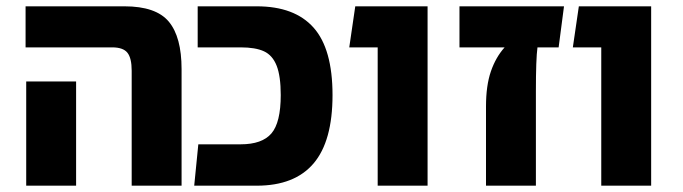

<svg xmlns="http://www.w3.org/2000/svg" viewBox="-20 -588 2164 608"><path d="M397 -364Q397 -404 383.5 -421Q370 -438 335 -438H61V-568H374Q474 -568 514.5 -519.5Q555 -471 555 -369V0H397ZM63 -330H221V0H63Z M608 -131H742Q810 -131 839.5 -165.5Q869 -200 869 -287Q869 -347 856 -380Q843 -413 816 -425.5Q789 -438 742 -438H606V-568H793Q913 -568 973 -500.5Q1033 -433 1033 -287Q1033 -141 973 -70.5Q913 0 793 0H595Z M1176 -438H1086L1105 -568H1334V0H1176Z M1749 -438H1682Q1677 -402 1677 -298V0H1519V-251Q1519 -317 1534.5 -362Q1550 -407 1578 -438H1435V-568H1766Z M1884 -438H1794L1813 -568H2042V0H1884Z"/></svg>

Font: FiraGOUPP
Style: Bold
Weight: 700
Designer: bBox Type
Foundry: bBox Type GmbH
Version: Version 1.001